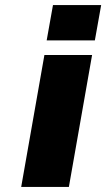

<svg xmlns="http://www.w3.org/2000/svg" viewBox="-20 -741 421 761"><path d="M165 -581 190 -721H381L356 -581ZM64 0 156 -523H345L253 0Z"/></svg>

Font: Tomorrow
Style: Bold Italic
Weight: 700
Italic angle: -10°
Designer: Tony de Marco, Monica Rizzolli
Foundry: Just in Type
Version: Version 2.002